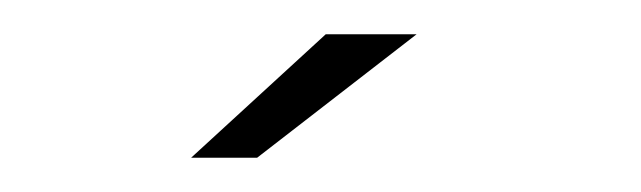

<svg xmlns="http://www.w3.org/2000/svg" viewBox="-20 -703 374 112"><path d="M91.5 -611H130L223 -683H170Z"/></svg>

Font: Anybody SemiExpanded Light
Style: Regular
Weight: 300
Width: 6
Version: Version 1.113;gftools[0.9.25]